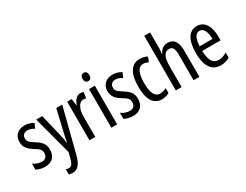

<svg xmlns="http://www.w3.org/2000/svg" viewBox="-91 -1416 2966 2313"><g transform="rotate(-30 1392.0 -260.0)"><path d="M307 -144C307 -226 262 -265 196 -307C133 -345 111 -365 111 -408C111 -450 139 -478 184 -478C217 -478 248 -466 276 -447L306 -512C269 -535 229 -547 183 -547C94 -547 33 -491 33 -406C33 -323 78 -283 145 -242C205 -208 227 -183 227 -141C227 -92 199 -63 152 -63C108 -63 62 -80 33 -104V-20C63 -3 105 10 155 10C251 10 307 -45 307 -144Z M343 -537 485 -3 468 65C448 141 431 167 392 167C380 167 366 164 353 160V232C371 237 387 240 403 240C476 240 517 191 547 81L705 -537H622L551 -233C540 -188 532 -148 527 -111H523C517 -153 508 -195 500 -233L427 -537Z M958 -547C911 -547 876 -507 853 -445H848L837 -537H774V0H855V-280C854 -385 895 -463 952 -463C967 -463 980 -461 992 -456L1004 -540C988 -545 973 -547 958 -547Z M1120 -739C1089 -739 1072 -719 1072 -681C1072 -645 1090 -624 1120 -624C1150 -624 1166 -645 1166 -681C1166 -718 1151 -739 1120 -739ZM1159 -537H1078V0H1159Z M1531 -144C1531 -226 1486 -265 1420 -307C1357 -345 1335 -365 1335 -408C1335 -450 1363 -478 1408 -478C1441 -478 1472 -466 1500 -447L1530 -512C1493 -535 1453 -547 1407 -547C1318 -547 1257 -491 1257 -406C1257 -323 1302 -283 1369 -242C1429 -208 1451 -183 1451 -141C1451 -92 1423 -63 1376 -63C1332 -63 1286 -80 1257 -104V-20C1287 -3 1329 10 1379 10C1475 10 1531 -45 1531 -144Z M1784 10C1814 10 1855 0 1883 -18V-86C1852 -70 1822 -61 1793 -61C1724 -61 1689 -129 1689 -266C1689 -404 1724 -475 1792 -475C1815 -475 1839 -468 1864 -455L1889 -522C1861 -538 1828 -547 1786 -547C1664 -547 1606 -441 1606 -265C1606 -82 1665 10 1784 10Z M2056 -545V-760H1975V0H2056V-279C2056 -413 2085 -474 2154 -474C2203 -474 2222 -438 2222 -348V0H2303V-364C2303 -483 2263 -547 2171 -547C2121 -547 2076 -517 2056 -465H2050C2054 -489 2056 -516 2056 -545Z M2581 -546C2468 -546 2409 -447 2409 -265C2409 -109 2462 10 2599 10C2645 10 2686 -1 2724 -24V-96C2684 -70 2647 -59 2608 -59C2529 -59 2491 -123 2489 -253H2744V-309C2744 -442 2691 -546 2581 -546ZM2581 -480C2641 -480 2668 -405 2668 -317H2490C2495 -428 2526 -480 2581 -480Z"/></g></svg>

Font: Noto Sans Lao Looped ExtraCondensed
Style: Regular
Weight: 400
Width: 2
Designer: Mark Frömberg, Ben Mitchell
Foundry: The Fontpad Ltd
Version: Version 1.002